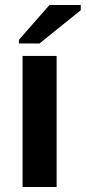

<svg xmlns="http://www.w3.org/2000/svg" viewBox="-20 -753 345 773"><path d="M208 0H70.8V-527.8H208ZM139.2 -578.1H56.2V-592.8L179.2 -732.9H305.2V-711.9Z"/></svg>

Font: Libra Sans Modern
Style: Bold
Weight: 700
Foundry: Stefan Peev, Context Ltd
Version: Version 1.000